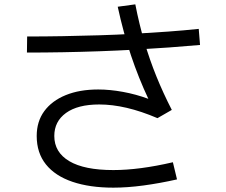

<svg xmlns="http://www.w3.org/2000/svg" viewBox="-20 -822 1040 884"><path d="M502 42Q393 42 313.5 15Q234 -12 191.5 -65Q149 -118 149 -196Q149 -263 184 -310.5Q219 -358 282.5 -384Q346 -410 432 -410Q486 -410 546 -399Q606 -388 663 -367Q618 -463 583 -567Q548 -671 522 -791L603 -802Q621 -710 645 -628.5Q669 -547 700 -470.5Q731 -394 771 -316L705 -278Q630 -310 563.5 -325.5Q497 -341 437 -341Q338 -341 284 -302Q230 -263 230 -196Q230 -121 299 -80Q368 -39 502 -39Q621 -39 776 -75L795 4Q715 22 640.5 32Q566 42 502 42ZM104 -580 105 -654Q186 -654 269 -655.5Q352 -657 435 -659.5Q518 -662 598 -666.5Q678 -671 753 -676.5Q828 -682 895 -689L901 -615Q834 -609 758.5 -603.5Q683 -598 602.5 -593.5Q522 -589 437.5 -586Q353 -583 269 -581.5Q185 -580 104 -580Z"/></svg>

Font: Murecho Thin
Style: Regular
Weight: 400
Version: Version 1.010